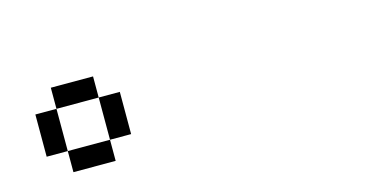

<svg xmlns="http://www.w3.org/2000/svg" viewBox="-40 -962 1080 549"><g transform="rotate(-15 500.0 -687.0)"><path d="M250 -750H125V-812.5H250ZM62.5 -750H125V-625H62.5ZM125 -625H250V-562.5H125ZM250 -750H312.5V-625H250Z"/></g></svg>

Font: 寒蝉点阵体 16px
Style: Regular
Weight: 400
Designer: Designed by Warren2060
Foundry: ChillType
Version: Version 1.000